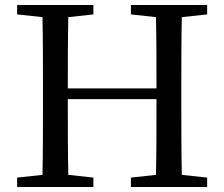

<svg xmlns="http://www.w3.org/2000/svg" viewBox="-20 -753 903 773"><path d="M814 -695V-733H507V-695L608 -684C610 -589 610 -493 610 -397H253C253 -494 253 -590 255 -684L356 -695V-733H49V-695L151 -684C153 -588 153 -491 153 -393V-339C153 -241 153 -145 151 -49L49 -38V0H356V-38L255 -49C253 -144 253 -242 253 -354H610C610 -240 610 -143 608 -49L507 -38V0H814V-38L712 -49C710 -146 710 -243 710 -339V-393C710 -491 710 -589 712 -684Z"/></svg>

Font: Noto Serif CJK JP Medium
Style: Regular
Weight: 500
Designer: Ryoko NISHIZUKA 西塚涼子 (kana & ideographs); Frank Grießhammer (Latin, Greek & Cyrillic); Wenlong ZHANG 张文龙 (bopomofo); San
Foundry: Adobe Systems Incorporated
Version: Version 1.000;PS 1;hotconv 16.6.53;makeotf.lib2.5.65590